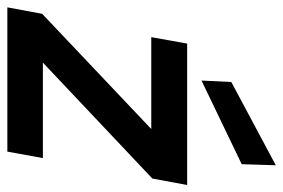

<svg xmlns="http://www.w3.org/2000/svg" viewBox="-158 -642 788 535"><g transform="rotate(90 236.5 -374.0)"><path d="M-11 0 7 -97 328 -401H72L90 -501H484L466 -404L143 -99H409L391 0ZM193 -541 197 -624 429 -748 426 -653Z"/></g></svg>

Font: DM Sans 18pt SemiBold
Style: Italic
Weight: 600
Italic angle: -10°
Designer: Colophon Foundry, Jonny Pinhorn
Foundry: Colophon Foundry
Version: Version 4.004;gftools[0.9.30]